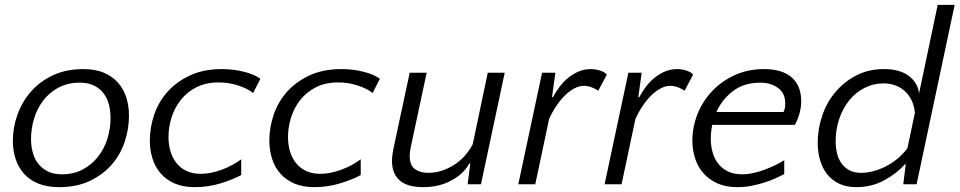

<svg xmlns="http://www.w3.org/2000/svg" viewBox="-20 -760 3958 792"><path d="M324 -475Q374 -475 409.5 -459.5Q445 -444 468 -417.5Q491 -391 501.5 -356.5Q512 -322 512 -283Q512 -227 494 -174Q476 -121 440 -80Q404 -39 350 -13.5Q296 12 224 12Q174 12 137.5 -3Q101 -18 78 -44.5Q55 -71 44 -105.5Q33 -140 33 -179Q33 -234 52 -287Q71 -340 107.5 -382Q144 -424 198.5 -449.5Q253 -475 324 -475ZM235 -41Q285 -41 322.5 -61.5Q360 -82 385.5 -115Q411 -148 423.5 -189.5Q436 -231 436 -273Q436 -303 429 -329.5Q422 -356 406.5 -376Q391 -396 367 -407.5Q343 -419 309 -419Q259 -419 221 -398.5Q183 -378 158 -345Q133 -312 120.5 -270.5Q108 -229 108 -187Q108 -158 115 -131.5Q122 -105 137.5 -85Q153 -65 177 -53Q201 -41 235 -41Z M1024 -376Q1005 -393 965 -406.5Q925 -420 882 -420Q829 -420 790 -400Q751 -380 725.5 -347.5Q700 -315 687.5 -275Q675 -235 675 -195Q675 -164 683 -136.5Q691 -109 707.5 -88Q724 -67 749 -55Q774 -43 809 -43Q849 -43 895 -60Q941 -77 975 -103V-38Q943 -20 891 -4Q839 12 784 12Q736 12 701 -3Q666 -18 643 -44.5Q620 -71 609 -106Q598 -141 598 -180Q598 -234 616 -287Q634 -340 671 -381.5Q708 -423 764 -449Q820 -475 895 -475Q943 -475 986.5 -464Q1030 -453 1054 -435Z M1517 -376Q1498 -393 1458 -406.5Q1418 -420 1375 -420Q1322 -420 1283 -400Q1244 -380 1218.5 -347.5Q1193 -315 1180.5 -275Q1168 -235 1168 -195Q1168 -164 1176 -136.5Q1184 -109 1200.5 -88Q1217 -67 1242 -55Q1267 -43 1302 -43Q1342 -43 1388 -60Q1434 -77 1468 -103V-38Q1436 -20 1384 -4Q1332 12 1277 12Q1229 12 1194 -3Q1159 -18 1136 -44.5Q1113 -71 1102 -106Q1091 -141 1091 -180Q1091 -234 1109 -287Q1127 -340 1164 -381.5Q1201 -423 1257 -449Q1313 -475 1388 -475Q1436 -475 1479.5 -464Q1523 -453 1547 -435Z M1740 -460 1675 -156Q1673 -145 1671.5 -135.5Q1670 -126 1670 -118Q1670 -78 1691.5 -62.5Q1713 -47 1747 -47Q1798 -47 1848.5 -77Q1899 -107 1930 -165L1992 -460H2062L1964 0H1909L1920 -86H1916Q1894 -44 1843 -16Q1792 12 1725 12Q1698 12 1674.5 6.5Q1651 1 1634 -11.5Q1617 -24 1607 -45Q1597 -66 1597 -96Q1597 -118 1603 -147L1670 -460Z M2448 -386Q2434 -395 2419 -400.5Q2404 -406 2389 -406Q2369 -406 2348.5 -395Q2328 -384 2309 -365Q2290 -346 2273.5 -321Q2257 -296 2245 -269L2188 0H2118L2216 -460H2271L2257 -359H2261Q2273 -382 2289 -403Q2305 -424 2325 -440Q2345 -456 2368 -465.5Q2391 -475 2418 -475Q2437 -475 2456.5 -468.5Q2476 -462 2483 -452Z M2804 -386Q2790 -395 2775 -400.5Q2760 -406 2745 -406Q2725 -406 2704.5 -395Q2684 -384 2665 -365Q2646 -346 2629.5 -321Q2613 -296 2601 -269L2544 0H2474L2572 -460H2627L2613 -359H2617Q2629 -382 2645 -403Q2661 -424 2681 -440Q2701 -456 2724 -465.5Q2747 -475 2774 -475Q2793 -475 2812.5 -468.5Q2832 -462 2839 -452Z M3132 -475Q3207 -475 3246 -440.5Q3285 -406 3285 -343Q3285 -314 3276 -285.5Q3267 -257 3258 -245H2918Q2912 -216 2912 -188Q2912 -158 2919.5 -131.5Q2927 -105 2942.5 -85Q2958 -65 2982.5 -53Q3007 -41 3040 -41Q3064 -41 3088.5 -46.5Q3113 -52 3135.5 -60.5Q3158 -69 3178.5 -79Q3199 -89 3215 -99V-42Q3200 -34 3179 -24.5Q3158 -15 3133 -7Q3108 1 3079.5 6.5Q3051 12 3021 12Q2974 12 2939.5 -3.5Q2905 -19 2882 -45Q2859 -71 2847.5 -106Q2836 -141 2836 -180Q2836 -236 2857 -289Q2878 -342 2917 -383.5Q2956 -425 3010.5 -450Q3065 -475 3132 -475ZM3117 -419Q3048 -419 3003 -384Q2958 -349 2935 -298H3212Q3214 -303 3216.5 -309.5Q3219 -316 3219 -334Q3219 -376 3189 -397.5Q3159 -419 3117 -419Z M3512 12Q3471 12 3441 -2.5Q3411 -17 3391.5 -42Q3372 -67 3362.5 -100.5Q3353 -134 3353 -171Q3353 -228 3371.5 -282.5Q3390 -337 3425.5 -379.5Q3461 -422 3511.5 -448.5Q3562 -475 3626 -475Q3693 -475 3730 -446Q3767 -417 3771 -374L3848 -740H3918L3761 0H3706L3716 -82H3712Q3680 -45 3628 -16.5Q3576 12 3512 12ZM3532 -47Q3580 -47 3632.5 -73Q3685 -99 3723 -148L3754 -295Q3748 -352 3712.5 -384Q3677 -416 3624 -416Q3582 -416 3545.5 -397Q3509 -378 3483 -346Q3457 -314 3442 -270Q3427 -226 3427 -177Q3427 -152 3432.5 -128.5Q3438 -105 3450.5 -87Q3463 -69 3483 -58Q3503 -47 3532 -47Z"/></svg>

Font: Quattrocento Sans
Style: Italic
Weight: 400
Designer: Pablo Impallari
Foundry: Pablo Impallari, Igino Marini, Brenda Gallo
Version: Version 2.000